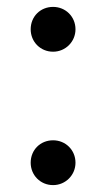

<svg xmlns="http://www.w3.org/2000/svg" viewBox="-20 -530 307 557"><path d="M134 7C170 7 199 -22 199 -58C199 -95 170 -123 134 -123C97 -123 69 -95 69 -58C69 -22 97 7 134 7ZM134 -380C170 -380 199 -409 199 -445C199 -482 170 -510 134 -510C97 -510 69 -482 69 -445C69 -409 97 -380 134 -380Z"/></svg>

Font: Bounded Light
Style: Regular
Weight: 300
Designer: Vlad Churkin
Version: Version 3.0